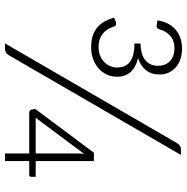

<svg xmlns="http://www.w3.org/2000/svg" viewBox="-10 -742 752 772"><g transform="rotate(90 366.0 -356.0)"><path d="M50.5 0ZM202 -15.5Q196.5 -6.5 189.8 -3.2Q183 0 174.5 0H154.5L554.5 -690Q559.5 -698.5 565.8 -703Q572 -707.5 582 -707.5H603ZM176 -712Q197.5 -712 216.5 -705.8Q235.5 -699.5 249.5 -687.8Q263.5 -676 271.5 -659.2Q279.5 -642.5 279.5 -621Q279.5 -588 261.5 -566.2Q243.5 -544.5 213.5 -535Q250 -526.5 269.2 -505.5Q288.5 -484.5 288.5 -451.5Q288.5 -427.5 279.2 -408.2Q270 -389 253.8 -375.2Q237.5 -361.5 216.2 -354Q195 -346.5 171 -346.5Q141 -346.5 120.8 -354Q100.5 -361.5 86.8 -374.2Q73 -387 64.5 -403.8Q56 -420.5 50.5 -438.5L65.5 -445Q71.5 -447.5 77.8 -446.5Q84 -445.5 86.5 -439Q88 -435 91.8 -425Q95.5 -415 104.5 -404Q113.5 -393 129 -384.8Q144.5 -376.5 169.5 -376.5Q190 -376.5 205.2 -383.2Q220.5 -390 230.8 -400.5Q241 -411 246.2 -424Q251.5 -437 251.5 -449.5Q251.5 -466 246.5 -479Q241.5 -492 230 -501.2Q218.5 -510.5 200 -515.5Q181.5 -520.5 155 -520.5V-545Q200.5 -546 222.5 -564.8Q244.5 -583.5 244.5 -615Q244.5 -632 239 -644.5Q233.5 -657 223.8 -665.2Q214 -673.5 201.2 -677.5Q188.5 -681.5 174.5 -681.5Q143 -681.5 123.8 -664.2Q104.5 -647 97.5 -619.5Q95 -613 91.2 -611Q87.5 -609 80.5 -610L62 -613Q69 -661 99.8 -686.5Q130.5 -712 176 -712ZM627.5 -123.5H691V-105.5Q691 -97.5 682 -97.5H627.5V0H597V-97.5H434Q423 -97.5 421 -105.5L418 -121.5L594 -357.5H627.5ZM597 -291Q597 -297 597.5 -304Q598 -311 599 -318.5L453.5 -123.5H597Z"/></g></svg>

Font: Lato Light
Style: Regular
Weight: 300
Designer: Lukasz Dziedzic
Foundry: tyPoland Lukasz Dziedzic
Version: Version 2.007; 2014-02-27